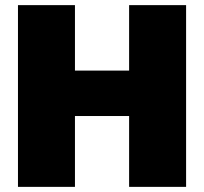

<svg xmlns="http://www.w3.org/2000/svg" viewBox="-20 -728 795 748"><path d="M483 0V-276H272V0H50V-708H272V-453H483V-708H705V0Z"/></svg>

Font: Poppins Black
Style: Regular
Weight: 900
Designer: Ninad Kale (Devanagari), Jonny Pinhorn (Latin)
Foundry: Indian Type Foundry
Version: Version 3.200;PS 1.000;hotconv 16.6.54;makeotf.lib2.5.65590